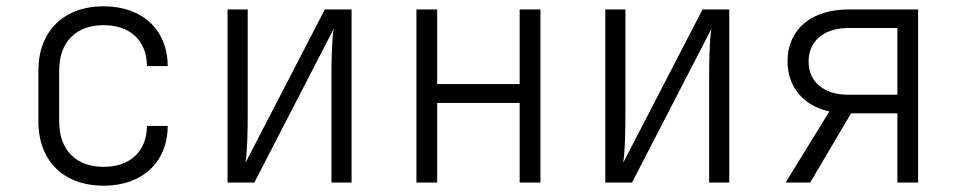

<svg xmlns="http://www.w3.org/2000/svg" viewBox="-20 -580 3040 610"><path d="M309 10C432 10 512 -64 513 -180H447C446 -98 393 -50 309 -50C222 -50 168 -103 168 -194V-356C168 -447 222 -500 309 -500C393 -500 446 -452 447 -370H513C512 -486 432 -560 309 -560C183 -560 102 -481 102 -356V-194C102 -68 183 10 309 10Z M703 0H788L1040 -488C1034 -450 1033 -383 1033 -329V0H1097V-550H1012L760 -63C766 -101 767 -168 767 -222V-550H703Z M1303 0H1369V-253H1631V0H1697V-550H1631V-313H1369V-550H1303Z M1903 0H1988L2240 -488C2234 -450 2233 -383 2233 -329V0H2297V-550H2212L1960 -63C1966 -101 1967 -168 1967 -222V-550H1903Z M2476 0H2554L2684 -220H2831V0H2897V-550H2676C2557 -550 2482 -486 2482 -385C2482 -304 2533 -243 2615 -226ZM2676 -279C2598 -279 2549 -319 2549 -385C2549 -450 2598 -491 2676 -491H2831V-279Z"/></svg>

Font: JetBrains Mono ExtraLight
Style: Regular
Weight: 240
Monospace: yes
Designer: Philipp Nurullin, Konstantin Bulenkov
Foundry: JetBrains
Version: Version 2.305